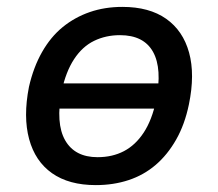

<svg xmlns="http://www.w3.org/2000/svg" viewBox="-20 -528 632 557"><path d="M258 9Q180 9 131 -25.5Q82 -60 64.5 -124.5Q47 -189 64 -276Q77 -333 102 -377Q127 -421 162 -449.5Q197 -478 240.5 -493Q284 -508 335 -508Q413 -508 462 -473.5Q511 -439 528.5 -375.5Q546 -312 528 -225Q516 -167 491 -123Q466 -79 431.5 -49.5Q397 -20 353 -5.5Q309 9 258 9ZM263 -72Q306 -72 339.5 -89.5Q373 -107 397 -143.5Q421 -180 433 -237Q451 -329 424 -377.5Q397 -426 328 -426Q287 -426 253 -409.5Q219 -393 195 -356.5Q171 -320 159 -264Q141 -170 169 -121Q197 -72 263 -72ZM121 -213 133 -286H471L459 -213Z"/></svg>

Font: Nunito Sans 7pt SemiCondensed SemiBold
Style: Italic
Weight: 600
Width: 4
Italic angle: -9°
Designer: Vernon Adams
Foundry: Vernon Adams
Version: Version 3.101;gftools[0.9.27]